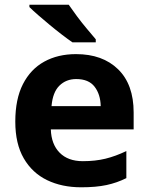

<svg xmlns="http://www.w3.org/2000/svg" viewBox="-20 -786 631 816"><path d="M303 -556Q416 -556 482 -491.5Q548 -427 548 -308V-236H196Q198 -173 233.5 -137Q269 -101 332 -101Q385 -101 428 -111.5Q471 -122 517 -144V-29Q477 -9 432.5 0.5Q388 10 325 10Q243 10 180 -20.5Q117 -51 81 -113Q45 -175 45 -269Q45 -365 77.5 -428.5Q110 -492 168 -524Q226 -556 303 -556ZM304 -450Q261 -450 232.5 -422Q204 -394 199 -335H408Q407 -385 382 -417.5Q357 -450 304 -450ZM272 -766Q287 -744 307.5 -716.5Q328 -689 349.5 -663.5Q371 -638 387 -619V-606H288Q269 -619 243.5 -638.5Q218 -658 191.5 -680Q165 -702 142 -722Q119 -742 105 -756V-766Z"/></svg>

Font: RS Noto Sans
Style: Bold
Weight: 700
Designer: Monotype Design Team
Foundry: Monotype Imaging Inc.
Version: Version 3.10